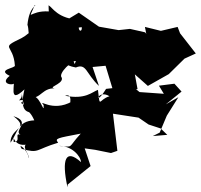

<svg xmlns="http://www.w3.org/2000/svg" viewBox="-48 -738 816 781"><g transform="rotate(90 360.5 -347.0)"><path d="M509 -588 440 -617 365 -664 394 -613 342 -677 310 -648 318 -585 351 -605 344 -506 319 -476 331 -370C411 -321 329 -332 361 -384C374 -339 415 -346 335 -337C344 -312 375 -287 359 -203C343 -247 437 -207 382 -232C429 -150 367 -91 397 -116C445 -119 338 -99 365 -59C376 -107 320 -108 330 -174C327 -115 314 -198 286 -190C268 -172 212 -236 218 -247C239 -236 242 -260 151 -194C178 -194 184 -204 139 -154C151 -143 159 -151 156 -162C152 -183 228 -152 244 -247C226 -291 268 -287 319 -341L242 -315L237 -368L336 -398L332 -498L272 -487L319 -540L271 -625L208 -689L187 -735L105 -671L79 -661L95 -593L79 -528L140 -540L175 -583L101 -529L87 -467L92 -421L78 -341L21 -259L47 -216C126 -257 84 -213 80 -271C106 -274 97 -246 50 -266C48 -173 -2 -151 -9 -136C68 -137 -16 -148 16 -137C11 -57 63 -50 -10 -80C-8 -91 -6 -57 72 -50C68 -54 156 -60 179 -58C74 -60 102 -69 124 -27C169 66 146 7 236 1C247 -2 252 76 278 22C318 74 321 -21 298 9C300 -6 401 33 333 -38C419 -18 423 -46 428 -64C386 -53 394 11 375 -53C377 15 387 -32 348 -27C446 -39 396 -50 459 -78C462 -9 510 -11 550 19C487 19 495 -63 442 7C466 -69 500 9 518 -22C507 6 547 -27 547 6C502 6 580 11 553 -64C553 -12 597 -60 613 -56C575 -49 548 -8 575 -27C595 -99 578 -81 550 -175C532 -161 532 -168 513 -267C573 -211 568 -242 563 -176C561 -229 604 -267 629 -268C573 -206 616 -188 731 -213L720 -214L645 -307L573 -283L579 -326L592 -390L583 -416L432 -398L448 -502L476 -543L492 -592L518 -619L523 -560Z"/></g></svg>

Font: Hussar Lance
Style: Regular
Weight: 700
Foundry: Cannot Into Space Fonts, PlusOne Fonts
Version: Version 2.27